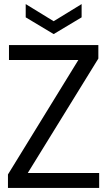

<svg xmlns="http://www.w3.org/2000/svg" viewBox="-20 -921 524 941"><path d="M19 0V-66L364 -627H24V-700H462V-634L116 -73H466V0ZM243 -754 106 -836V-901L243 -817L380 -901V-836Z"/></svg>

Font: DM Sans 36pt
Style: Regular
Weight: 400
Designer: Colophon Foundry, Jonny Pinhorn
Foundry: Colophon Foundry
Version: Version 4.004;gftools[0.9.30]